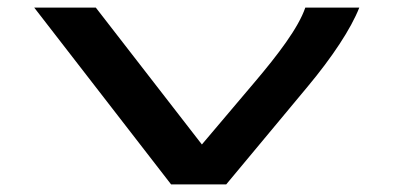

<svg xmlns="http://www.w3.org/2000/svg" viewBox="-20 -485 1040 505"><path d="M430 0H575L789 -257C854 -335 903 -409 925 -465H783C765 -412 711 -341 649 -268L511 -105L232 -465H70Z"/></svg>

Font: Inconsolata UltraExpanded
Style: Bold
Weight: 700
Width: 9
Monospace: yes
Designer: Raph Levien, Cyreal, Brenton Simpson
Foundry: Raph Levien, Cyreal, Google
Version: Version 3.100